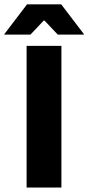

<svg xmlns="http://www.w3.org/2000/svg" viewBox="-62 -846 399 866"><path d="M215 -639V0H58V-639ZM-42.5 -692 60 -826.5H214L316.5 -692V-690H198.5L139 -753H135L75.5 -690H-42.5Z"/></svg>

Font: Anek Kannada
Style: Bold
Weight: 700
Version: Version 1.003